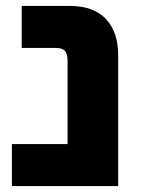

<svg xmlns="http://www.w3.org/2000/svg" viewBox="-20 -625 487 645"><path d="M20 0V-141H207V-421Q207 -443 198.5 -453.5Q190 -464 167 -464H53V-605H215Q295 -605 336 -561Q377 -517 377 -440V0Z"/></svg>

Font: Noto Sans Hebrew ExtraBold
Style: Regular
Weight: 800
Designer: Monotype Design Team
Foundry: Monotype Imaging Inc.
Version: Version 2.003